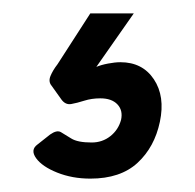

<svg xmlns="http://www.w3.org/2000/svg" viewBox="-20 -47 292 287"><path d="M115 220Q88 220 65.5 211Q43 202 34 189.5Q25 177 36 169L55 154Q65 147 71 150.5Q77 154 86.5 160Q96 166 117 166Q133 166 145 156.5Q157 147 161 132Q164 118 155.5 109Q147 100 130 100Q117 100 106 103.5Q95 107 86.5 108.5Q78 110 72 102L57 81Q52 75 55.5 66.5Q59 58 66 49L115 -27H180L124 53Q131 50 141.5 48Q152 46 160 46Q193 46 210 71.5Q227 97 219 135Q211 173 185.5 196.5Q160 220 115 220Z"/></svg>

Font: Rubik Medium
Style: Italic
Weight: 500
Italic angle: -12°
Designer: Hubert and Fischer
Foundry: Hubert and Fischer
Version: Version 2.300;gftools[0.9.30]